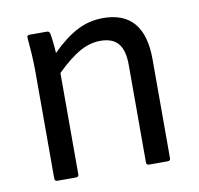

<svg xmlns="http://www.w3.org/2000/svg" viewBox="-62 -564 653 629"><g transform="rotate(-10 264.0 -249.5)"><path d="M80 0Q71 0 71 -9V-366Q71 -394 69 -425.5Q67 -457 65 -476Q63 -487 74 -487H131Q139 -487 141 -478Q143 -467 145 -449Q147 -431 148 -413Q192 -457 232.5 -478Q273 -499 319 -499Q456 -499 456 -338V-9Q456 0 447 0H385Q376 0 376 -9V-333Q376 -382 357 -404.5Q338 -427 298 -427Q263 -427 229 -408Q195 -389 151 -346V-9Q151 0 142 0Z"/></g></svg>

Font: Sofia Sans Semi Condensed
Style: Regular
Weight: 400
Designer: Botio Nikoltchev, Ani Petrova
Foundry: lettersoup
Version: Version 4.100; ttfautohint (v1.8.4.7-5d5b)